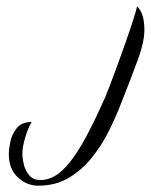

<svg xmlns="http://www.w3.org/2000/svg" viewBox="-20 -577 478 609"><path d="M101 12Q65 12 36.5 -14.5Q8 -41 8 -88Q8 -104 13 -128Q18 -152 33.5 -171Q49 -190 80 -190Q67 -166 59 -137.5Q51 -109 51 -90Q51 -74 56 -54Q61 -34 73.5 -20Q86 -6 108 -6Q146 -6 179 -38Q212 -70 242.5 -124Q273 -178 303 -245Q314 -268 327 -302Q340 -336 354 -374.5Q368 -413 381 -450Q394 -487 403 -515.5Q412 -544 415 -557Q429 -542 433.5 -523Q438 -504 438 -482Q438 -445 418.5 -391Q399 -337 364 -249Q348 -207 325 -161Q302 -115 270.5 -76Q239 -37 197.5 -12.5Q156 12 101 12Z"/></svg>

Font: Birthstone
Style: Regular
Weight: 400
Designer: Robert E. Leuschke
Foundry: Robert E. Leuschke
Version: Version 1.013; ttfautohint (v1.8.3)